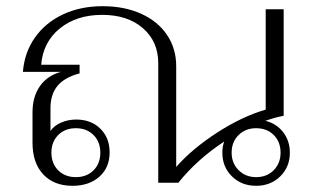

<svg xmlns="http://www.w3.org/2000/svg" viewBox="-20 -590 1020 620"><path d="M916 -97Q916 -51 885 -20.5Q854 10 807 10Q760 10 729 -20.5Q698 -51 698 -97Q698 -117 704 -133Q616 -75 556 0H491V-386Q491 -456 441.5 -499Q392 -542 310 -542Q227 -542 173 -498Q119 -454 113 -381H237V-353Q188 -340 165.5 -312.5Q143 -285 143 -241V-167Q154 -184 177 -194Q200 -204 226 -204Q274 -204 304 -174.5Q334 -145 334 -98Q334 -49 301 -19.5Q268 10 214 10Q154 10 119.5 -27Q85 -64 85 -129V-227Q85 -278 109 -312Q133 -346 177 -358H54Q59 -421 93 -469Q127 -517 183.5 -543.5Q240 -570 311 -570Q382 -570 436 -545.5Q490 -521 519.5 -477Q549 -433 549 -376V-51Q601 -110 681.5 -162Q762 -214 838 -236V-560H896V-216Q872 -212 837 -200Q873 -191 894.5 -163Q916 -135 916 -97ZM146 -97Q146 -62 168 -40Q190 -18 225 -18Q260 -18 282 -40Q304 -62 304 -97Q304 -132 282 -154Q260 -176 225 -176Q190 -176 168 -154Q146 -132 146 -97ZM886 -97Q886 -132 864 -154Q842 -176 807 -176Q773 -176 750.5 -154Q728 -132 728 -97Q728 -63 750.5 -40.5Q773 -18 807 -18Q842 -18 864 -40.5Q886 -63 886 -97Z"/></svg>

Font: Fahkwang ExtraLight
Style: Regular
Weight: 275
Designer: Suppakit Chalermlarp | Katatrad Co.,Ltd.
Foundry: Cadson Demak Co.,Ltd.
Version: Version 1.000; ttfautohint (v1.6)